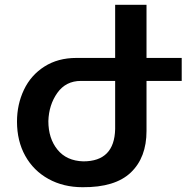

<svg xmlns="http://www.w3.org/2000/svg" viewBox="-20 -777 779 802"><path d="M739 -439H592V-230Q592 -119 526.5 -56.5Q461 6 325 5Q245 5 182.5 -29.5Q120 -64 85.5 -126Q51 -188 51 -269Q51 -341 80 -402Q109 -463 165.5 -499Q222 -535 299 -535H461V-757H592V-535H739ZM318 -439Q255 -439 219.5 -389Q184 -339 182 -271Q182 -199 220 -152Q258 -105 328 -103Q458 -103 461 -238V-439Z"/></svg>

Font: Montserrat arm2 Medium
Style: Regular
Weight: 500
Designer: Julieta Ulanovsky
Foundry: Julieta Ulanovsky
Version: Version 6.000